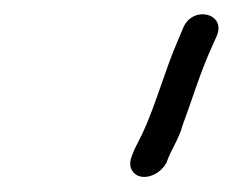

<svg xmlns="http://www.w3.org/2000/svg" viewBox="-20 -692 319 263"><path d="M208 -469C214 -487 225 -501 230 -520C242 -552 254 -592 269 -625L277 -643C290 -674 244 -685 231 -654L223 -635C206 -596 192 -544 174 -507L164 -487C160 -477 156 -469 160 -460C169 -442 197 -449 208 -469Z"/></svg>

Font: Electronic
Style: BookIt
Weight: 400
Version: Version 1.011